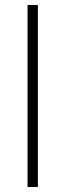

<svg xmlns="http://www.w3.org/2000/svg" viewBox="-20 -745 261 765"><path d="M89.8 0V-725.1H130.9V0Z"/></svg>

Font: Montserrat-Arabic ExtraLight
Style: Regular
Weight: 275
Designer: Mohamed Gaber
Foundry: Kief Type Foundry
Version: Version 5.008;PS 005.008;hotconv 1.0.88;makeotf.lib2.5.64775